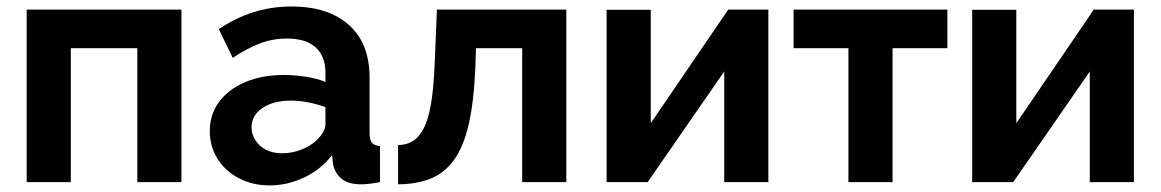

<svg xmlns="http://www.w3.org/2000/svg" viewBox="-20 -553 3524 583"><path d="M61 0V-523.8H531V0H397V-406.6H195V0Z M617 -154.6Q617 -206 645.8 -244.3Q674.5 -282.6 725.2 -303.9Q775.8 -325.3 841.8 -325.3Q875 -325.3 908.9 -320Q942.7 -314.7 968.2 -304.2V-332.3Q968.2 -381.9 938.7 -408.9Q909.2 -436 851.4 -436Q807.9 -436 768.9 -421Q729.8 -405.9 686.7 -377.4L644.3 -464.6Q696.2 -499.2 750.6 -516.2Q805 -533.3 865.4 -533.3Q976.7 -533.3 1039.4 -477.3Q1102.2 -421.4 1102.2 -316.9V-149.6Q1102.2 -128.6 1109.3 -119.8Q1116.5 -110.9 1133.8 -109.5V0Q1116.3 3.4 1101.8 5Q1087.3 6.7 1076.8 6.7Q1036.8 6.7 1016.3 -11Q995.9 -28.6 991.2 -55.3L988.3 -82Q953.8 -37.5 902.9 -13.8Q851.9 10 798.8 10Q746.8 10 705.4 -11.7Q663.9 -33.5 640.5 -70.9Q617 -108.3 617 -154.6ZM942.6 -128.4Q954.2 -139.7 961.2 -152Q968.2 -164.2 968.2 -174.2V-227.5Q943.9 -236.8 916 -242.2Q888.1 -247.5 862.8 -247.5Q810.6 -247.5 777.3 -225.3Q743.9 -203.1 743.9 -166.1Q743.9 -146.1 754.9 -128Q765.9 -109.9 786.8 -98.7Q807.6 -87.6 837.2 -87.6Q867.4 -87.6 896 -99.1Q924.7 -110.6 942.6 -128.4Z M1188.7 6.7V-112.4Q1213.4 -112.9 1232.3 -123.9Q1251.2 -134.9 1265.7 -161.6Q1280.1 -188.2 1288.5 -236.2Q1296.8 -284.3 1299.8 -359.3L1306.7 -523.8H1699.6V0H1565.6V-406.6H1425.3L1423.3 -345.9Q1418.9 -243.4 1403.1 -175.1Q1387.3 -106.8 1358.6 -67.4Q1330 -27.9 1287.9 -10.8Q1245.8 6.3 1188.7 6.7Z M1822 0V-523.3H1956V-178.9L2191.2 -523.8H2313.1V0H2179.1V-335.9L1946.6 0Z M2556.2 0V-406.6H2389.7V-523.8H2856.7V-406.6H2690.2V0Z M2932 0V-523.3H3066V-178.9L3301.2 -523.8H3423.1V0H3289.1V-335.9L3056.6 0Z"/></svg>

Font: Raleway Thin
Style: Regular
Weight: 100
Designer: Matt McInerney, Pablo Impallari, Rodrigo Fuenzalida
Foundry: Matt McInerney, Pablo Impallari, Rodrigo Fuenzalida
Version: Version 4.026